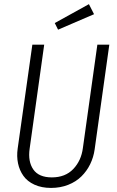

<svg xmlns="http://www.w3.org/2000/svg" viewBox="-20 -902 570 933"><path d="M412.1 -881.8 437 -833 262.2 -757.8 246.1 -790ZM511.2 -685.1 439.9 -175.8Q434.6 -137.7 418.2 -104.2Q401.9 -70.8 375.7 -44.9Q349.6 -19 311.5 -3.9Q273.4 11.2 228 11.2Q182.1 11.2 147.5 -4.6Q112.8 -20.5 93.8 -47.4Q74.7 -74.2 67.6 -108.2Q60.5 -142.1 65.9 -180.2L137.2 -685.1H194.8L124 -179.2Q115.2 -117.2 141.8 -78.6Q168.5 -40 231.9 -40Q297.4 -40 336.2 -80.8Q375 -121.6 382.8 -183.1L453.1 -685.1Z"/></svg>

Font: Fira Sans Compressed Light
Style: Italic
Weight: 300
Width: 3
Italic angle: -8°
Designer: Carrois Corporate & Edenspiekermann AG
Foundry: Carrois Corporate GbR & Edenspiekermann AG
Version: Version 4.203;PS 004.203;hotconv 1.0.88;makeotf.lib2.5.64775